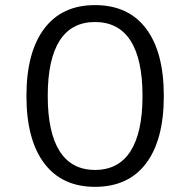

<svg xmlns="http://www.w3.org/2000/svg" viewBox="-20 -724 740 748"><path d="M618.2 -350.1Q618.2 -179.2 549.1 -87.6Q480 3.9 350.1 3.9Q221.2 3.9 152.1 -88.1Q83 -180.2 83 -350.1Q83 -520 152.1 -612.1Q221.2 -704.1 350.1 -704.1Q480 -704.1 549.1 -612.5Q618.2 -521 618.2 -350.1ZM166 -350.1Q166 -208 212.4 -135Q258.8 -62 350.1 -62Q441.9 -62 488.5 -135Q535.2 -208 535.2 -350.1Q535.2 -493.2 488.5 -565.7Q441.9 -638.2 350.1 -638.2Q258.8 -638.2 212.4 -565.7Q166 -493.2 166 -350.1Z"/></svg>

Font: Argentum Sans Light
Style: Regular
Weight: 300
Designer: Julieta Ulanovsky (Modified by Cristiano Sobral)
Foundry: Julieta Ulanovsky
Version: Version 1.000; ttfautohint (v1.5.65-e2d9)